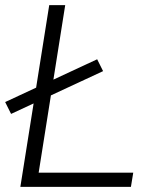

<svg xmlns="http://www.w3.org/2000/svg" viewBox="-26 -725 581 745"><path d="M53 0 165 -705H227L124 -55H491L482 0ZM17 -283 -6 -329 351 -495 374 -449Z"/></svg>

Font: Nunito Sans 12pt ExtraLight 12pt Light
Style: Italic
Weight: 300
Italic angle: -9°
Version: Version 3.101;gftools[0.9.27]